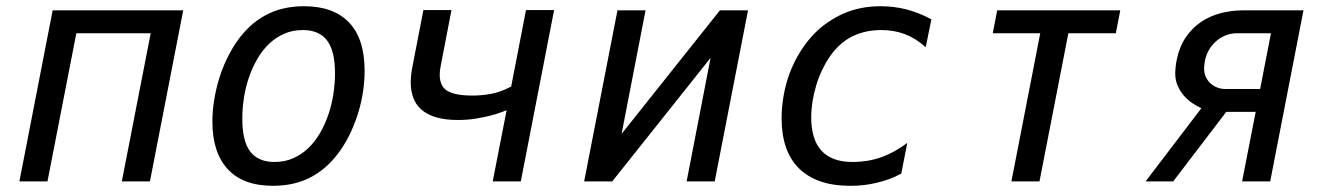

<svg xmlns="http://www.w3.org/2000/svg" viewBox="-20 -580 4254 614"><path d="M148.4 -546.9H565.9L459.5 0H369.6L461.9 -473.6H224.1L131.8 0H42Z M853 14.2Q757.3 14.2 708.3 -39.1Q659.2 -92.3 659.2 -191.4Q659.2 -224.1 664.6 -258.1Q669.9 -292 679.7 -325Q689.5 -357.9 703.9 -388.4Q718.3 -418.9 735.8 -444.8Q775.4 -502.4 828.9 -531.2Q882.3 -560.1 952.1 -560.1Q1046.4 -560.1 1096.2 -508.1Q1146 -456.1 1146 -353.5Q1146 -321.8 1141.1 -288.3Q1136.2 -254.9 1126.5 -222.4Q1116.7 -189.9 1102.5 -158.9Q1088.4 -127.9 1069.8 -101.1Q1030.8 -44.4 977.3 -15.1Q923.8 14.2 853 14.2ZM857.9 -62Q890.6 -62 917.7 -74Q944.8 -85.9 966.3 -106.7Q987.8 -127.4 1003.7 -155Q1019.5 -182.6 1030.3 -214.1Q1041 -245.6 1046.1 -279.3Q1051.3 -313 1051.3 -345.2Q1051.3 -418 1025.6 -450.9Q1000 -483.9 948.2 -483.9Q915.5 -483.9 888.4 -471.9Q861.3 -460 839.8 -439.2Q818.4 -418.5 802.5 -390.9Q786.6 -363.3 775.9 -331.8Q765.1 -300.3 760 -266.6Q754.9 -232.9 754.9 -200.7Q754.9 -127.9 780.5 -95Q806.2 -62 857.9 -62Z M1600.1 -227.5Q1596.2 -226.1 1582.8 -220.9Q1569.3 -215.8 1548.8 -210.4Q1528.3 -205.1 1501.7 -200.7Q1475.1 -196.3 1444.3 -196.3Q1402.8 -196.3 1374 -205.1Q1345.2 -213.9 1327.4 -229.7Q1309.6 -245.6 1301.5 -267.6Q1293.5 -289.6 1293.5 -315.9Q1293.5 -339.8 1299.3 -368.7L1334 -547.9H1423.8L1389.2 -368.7Q1386.2 -354 1386.2 -341.3Q1386.2 -303.2 1411.6 -288.8Q1437 -274.4 1490.7 -274.4Q1520 -274.4 1550 -279.8Q1580.1 -285.2 1614.7 -303.2L1662.1 -547.9H1752L1645.5 0H1555.7Z M1954.6 -546.9H2044.4L1967.8 -151.9L2282.2 -546.9H2372.1L2265.6 0H2175.8L2252.4 -395L1938 0H1848.1Z M2699.7 14.2Q2643.6 14.2 2603 -0.2Q2562.5 -14.6 2535.6 -41Q2507.3 -68.8 2493.4 -109.1Q2479.5 -149.4 2479.5 -201.2Q2479.5 -237.8 2486.1 -275.1Q2492.7 -312.5 2505.4 -346.2Q2518.1 -379.9 2536.1 -409.7Q2554.2 -439.5 2576.2 -463.9Q2599.6 -489.7 2626.2 -507.8Q2652.8 -525.9 2676.3 -536.1Q2730 -560.1 2795.9 -560.1Q2838.9 -560.1 2879.4 -549.8Q2897.9 -544.9 2918.5 -536.9Q2939 -528.8 2958.5 -518.1L2940.4 -429.2Q2908.7 -457.5 2874 -470.7Q2839.4 -483.9 2798.8 -483.9Q2744.6 -483.9 2703.1 -462.4Q2682.6 -451.7 2664.8 -435.3Q2647 -418.9 2632.3 -397Q2619.6 -378.4 2608.6 -355.2Q2597.7 -332 2589.8 -305.7Q2574.2 -252.9 2574.2 -204.1Q2574.2 -170.4 2582.3 -143.3Q2590.3 -116.2 2607.4 -97.7Q2623 -80.6 2647.7 -71.3Q2672.4 -62 2708.5 -62Q2730.5 -62 2753.2 -65.7Q2775.9 -69.3 2797.9 -77.1Q2820.8 -85.4 2841.8 -97.2Q2862.8 -108.9 2881.3 -123L2862.3 -24.9Q2841.3 -13.7 2823 -7.1Q2804.7 -0.5 2786.1 3.9Q2764.6 9.3 2743.9 11.7Q2723.1 14.2 2699.7 14.2Z M3306.6 -473.6H3154.8L3168.9 -546.9H3562.5L3548.3 -473.6H3396.5L3304.2 0H3214.4Z M3821.8 -233.9Q3809.6 -239.7 3794.9 -249Q3780.3 -258.3 3767.8 -272Q3755.4 -285.6 3746.8 -304Q3738.3 -322.3 3738.3 -345.7Q3738.3 -354 3739.5 -365.5Q3740.7 -377 3743.2 -389.6Q3752 -431.6 3772.5 -461.4Q3793 -491.2 3821.5 -510.3Q3850.1 -529.3 3884.5 -538.1Q3918.9 -546.9 3954.6 -546.9H4148.4L4042 0H3952.1L3995.6 -222.2H3901.4L3731.9 0H3643.6ZM4009.8 -295.4 4044.4 -473.6H3933.6Q3919.4 -473.6 3903.6 -468.3Q3887.7 -462.9 3873.5 -451.9Q3859.4 -440.9 3848.4 -424.1Q3837.4 -407.2 3833 -384.3Q3832 -377.4 3831.3 -371.6Q3830.6 -365.7 3830.6 -360.4Q3830.6 -345.7 3836.2 -333.7Q3841.8 -321.8 3851.3 -313.2Q3860.8 -304.7 3873 -300Q3885.3 -295.4 3898.4 -295.4Z"/></svg>

Font: Hack
Style: Italic
Weight: 400
Italic angle: -11°
Monospace: yes
Designer: Christopher Simpkins
Foundry: Christopher Simpkins
Version: Version 2.019; ttfautohint (v1.4.1) -l 4 -r 80 -G 350 -x 0 -